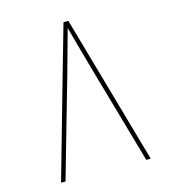

<svg xmlns="http://www.w3.org/2000/svg" viewBox="-109 -825 819 914"><g transform="rotate(-15 300.0 -367.5)"><path d="M79 0 218 -490 288 -735H312L521 0H499L359 -490Q344 -543 329.5 -596Q315 -649 300 -703Q285 -649 270.5 -596Q256 -543 241 -490L101 0Z"/></g></svg>

Font: Zed Sans Thin Extended
Style: Regular
Weight: 100
Width: 7
Designer: Belleve Invis
Foundry: Belleve Invis
Version: Version 1.0.0; ttfautohint (v1.8.4)